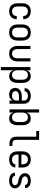

<svg xmlns="http://www.w3.org/2000/svg" viewBox="1867 -2642 990 4765"><g transform="rotate(90 2362.5 -260.0)"><path d="M260 8Q232 8 205 2.5Q178 -3 154 -16Q130 -29 111.5 -50Q93 -71 81.5 -96Q70 -121 66 -148Q62 -175 62 -202V-318Q62 -345 66 -372Q70 -399 81.5 -424Q93 -449 111.5 -470Q130 -491 154 -504Q178 -517 205 -522.5Q232 -528 260 -528Q285 -528 310 -524Q335 -520 358 -509Q381 -498 400.5 -481Q420 -464 432.5 -442Q445 -420 451 -395Q457 -370 457 -345V-340H378V-343Q378 -366 370 -388.5Q362 -411 345 -427Q328 -443 305.5 -450Q283 -457 260 -457Q242 -457 225 -453Q208 -449 193.5 -439.5Q179 -430 168.5 -416Q158 -402 151.5 -385.5Q145 -369 143 -352Q141 -335 141 -318V-202Q141 -185 143 -168Q145 -151 151.5 -134.5Q158 -118 168.5 -104Q179 -90 193.5 -80.5Q208 -71 225 -67Q242 -63 260 -63Q283 -63 305.5 -70Q328 -77 345 -93Q362 -109 370 -131.5Q378 -154 378 -177V-180H457V-175Q457 -150 451 -125Q445 -100 432.5 -78Q420 -56 400.5 -39Q381 -22 358 -11Q335 0 310 4Q285 8 260 8Z M787 8Q760 8 732.5 3Q705 -2 681 -15.5Q657 -29 638 -49.5Q619 -70 607.5 -95Q596 -120 591.5 -147.5Q587 -175 587 -202V-318Q587 -345 591.5 -372.5Q596 -400 607.5 -425Q619 -450 638 -470.5Q657 -491 681 -504.5Q705 -518 732.5 -523Q760 -528 787 -528Q815 -528 842.5 -523Q870 -518 894 -504.5Q918 -491 937 -470.5Q956 -450 967.5 -425Q979 -400 983.5 -372.5Q988 -345 988 -318V-202Q988 -175 983.5 -147.5Q979 -120 967.5 -95Q956 -70 937 -49.5Q918 -29 894 -15.5Q870 -2 842.5 3Q815 8 787 8ZM788 -63Q805 -63 822.5 -67Q840 -71 854.5 -80Q869 -89 880 -103Q891 -117 897.5 -133.5Q904 -150 906.5 -167.5Q909 -185 909 -202V-318Q909 -335 906.5 -352.5Q904 -370 897.5 -386.5Q891 -403 880 -417Q869 -431 854.5 -440Q840 -449 822.5 -453Q805 -457 788 -457Q770 -457 752.5 -453Q735 -449 720.5 -440Q706 -431 695 -417Q684 -403 677.5 -386.5Q671 -370 668.5 -352.5Q666 -335 666 -318V-202Q666 -185 668.5 -167.5Q671 -150 677.5 -133.5Q684 -117 695 -103Q706 -89 720.5 -80Q735 -71 752.5 -67Q770 -63 788 -63Z M1312 8Q1285 8 1258.5 2.5Q1232 -3 1208.5 -16.5Q1185 -30 1167.5 -51Q1150 -72 1139 -97Q1128 -122 1124 -148.5Q1120 -175 1120 -202V-520H1199V-202Q1199 -185 1201 -168.5Q1203 -152 1209 -135.5Q1215 -119 1224.5 -105Q1234 -91 1248 -81Q1262 -71 1278.5 -67Q1295 -63 1312 -63Q1330 -63 1346.5 -67Q1363 -71 1377 -81Q1391 -91 1400.5 -105Q1410 -119 1416 -135.5Q1422 -152 1424 -168.5Q1426 -185 1426 -202V-520H1505V-202Q1505 -175 1501 -148.5Q1497 -122 1486 -97Q1475 -72 1457.5 -51Q1440 -30 1416.5 -16.5Q1393 -3 1366.5 2.5Q1340 8 1312 8Z M1645 215V-520H1724V-427Q1733 -449 1747 -469Q1761 -489 1781 -502.5Q1801 -516 1824.5 -522Q1848 -528 1872 -528Q1897 -528 1922 -521.5Q1947 -515 1967 -499.5Q1987 -484 2001.5 -462.5Q2016 -441 2024 -417Q2032 -393 2035 -368Q2038 -343 2038 -318V-202Q2038 -177 2035 -152Q2032 -127 2024 -103Q2016 -79 2001.5 -57.5Q1987 -36 1967 -20.5Q1947 -5 1922 1.5Q1897 8 1872 8Q1848 8 1824.5 2Q1801 -4 1781 -17.5Q1761 -31 1747 -51Q1733 -71 1724 -93V215ZM1842 -63Q1859 -63 1876 -67Q1893 -71 1907.5 -80.5Q1922 -90 1932 -104Q1942 -118 1948.5 -134.5Q1955 -151 1957 -168Q1959 -185 1959 -202V-318Q1959 -335 1957 -352Q1955 -369 1948.5 -385.5Q1942 -402 1932 -416Q1922 -430 1907.5 -439.5Q1893 -449 1876 -453Q1859 -457 1842 -457Q1824 -457 1807 -453Q1790 -449 1775.5 -439.5Q1761 -430 1751 -416Q1741 -402 1734.5 -385.5Q1728 -369 1726 -352Q1724 -335 1724 -318V-202Q1724 -185 1726 -168Q1728 -151 1734.5 -134.5Q1741 -118 1751 -104Q1761 -90 1775.5 -80.5Q1790 -71 1807 -67Q1824 -63 1842 -63Z M2327 8Q2296 8 2264.5 0Q2233 -8 2209 -29Q2185 -50 2173.5 -80.5Q2162 -111 2162 -142Q2162 -168 2169.5 -193.5Q2177 -219 2193.5 -239Q2210 -259 2232.5 -272Q2255 -285 2279.5 -293Q2304 -301 2330 -303.5Q2356 -306 2382 -306H2476V-353Q2476 -375 2468.5 -396Q2461 -417 2444 -431.5Q2427 -446 2405 -451.5Q2383 -457 2361 -457Q2342 -457 2322.5 -453.5Q2303 -450 2286 -440.5Q2269 -431 2258 -413.5Q2247 -396 2247 -376V-375H2168V-378Q2168 -401 2175.5 -423Q2183 -445 2197 -463.5Q2211 -482 2230 -494.5Q2249 -507 2271 -514.5Q2293 -522 2315.5 -525Q2338 -528 2361 -528Q2386 -528 2410.5 -524.5Q2435 -521 2458 -511Q2481 -501 2500.5 -485Q2520 -469 2532.5 -447.5Q2545 -426 2550 -402Q2555 -378 2555 -353V0H2476V-84Q2467 -63 2452 -44.5Q2437 -26 2417 -14Q2397 -2 2374 3Q2351 8 2327 8ZM2358 -63Q2374 -63 2390 -65.5Q2406 -68 2420 -75.5Q2434 -83 2445.5 -94.5Q2457 -106 2464 -120.5Q2471 -135 2473.5 -150.5Q2476 -166 2476 -182V-235H2382Q2366 -235 2351 -234Q2336 -233 2321 -229.5Q2306 -226 2291.5 -220Q2277 -214 2265 -204Q2253 -194 2247 -180Q2241 -166 2241 -150Q2241 -130 2251 -111Q2261 -92 2278.5 -81Q2296 -70 2316.5 -66.5Q2337 -63 2358 -63Z M2922 8Q2898 8 2874.5 2Q2851 -4 2831 -17.5Q2811 -31 2797 -51Q2783 -71 2774 -93V0H2695V-735H2774V-427Q2783 -449 2797 -469Q2811 -489 2831 -502.5Q2851 -516 2874.5 -522Q2898 -528 2922 -528Q2947 -528 2972 -521.5Q2997 -515 3017 -499.5Q3037 -484 3051.5 -462.5Q3066 -441 3074 -417Q3082 -393 3085 -368Q3088 -343 3088 -318V-202Q3088 -177 3085 -152Q3082 -127 3074 -103Q3066 -79 3051.5 -57.5Q3037 -36 3017 -20.5Q2997 -5 2972 1.5Q2947 8 2922 8ZM2891 -63Q2909 -63 2926 -67Q2943 -71 2957.5 -80.5Q2972 -90 2982 -104Q2992 -118 2998.5 -134.5Q3005 -151 3007 -168Q3009 -185 3009 -202V-318Q3009 -335 3007 -352Q3005 -369 2998.5 -385.5Q2992 -402 2982 -416Q2972 -430 2957.5 -439.5Q2943 -449 2926 -453Q2909 -457 2892 -457Q2874 -457 2857 -453Q2840 -449 2825.5 -439.5Q2811 -430 2801 -416Q2791 -402 2784.5 -385.5Q2778 -369 2776 -352Q2774 -335 2774 -318V-202Q2774 -185 2776 -168Q2778 -151 2784.5 -134.5Q2791 -118 2801 -104Q2811 -90 2825.5 -80.5Q2840 -71 2857 -67Q2874 -63 2891 -63Z M3603 0H3542Q3519 0 3496.5 -4Q3474 -8 3453.5 -18Q3433 -28 3417 -44Q3401 -60 3391 -80.5Q3381 -101 3377 -123.5Q3373 -146 3373 -169V-664H3231V-735H3452V-169Q3452 -150 3456.5 -131Q3461 -112 3473.5 -98Q3486 -84 3504.5 -77.5Q3523 -71 3542 -71H3603Z M3938 8Q3910 8 3882.5 3Q3855 -2 3831 -15.5Q3807 -29 3788 -49.5Q3769 -70 3757.5 -95Q3746 -120 3741.5 -147.5Q3737 -175 3737 -202V-318Q3737 -345 3741.5 -372.5Q3746 -400 3757.5 -425Q3769 -450 3788 -470.5Q3807 -491 3831 -504.5Q3855 -518 3882.5 -523Q3910 -528 3937 -528Q3965 -528 3992.5 -523Q4020 -518 4044 -504.5Q4068 -491 4087 -470.5Q4106 -450 4117.5 -425Q4129 -400 4133.5 -372.5Q4138 -345 4138 -318V-225H3816V-202Q3816 -185 3818.5 -167.5Q3821 -150 3827.5 -133.5Q3834 -117 3845 -103Q3856 -89 3870.5 -80Q3885 -71 3902.5 -67Q3920 -63 3938 -63Q3958 -63 3978 -66.5Q3998 -70 4015.5 -80Q4033 -90 4045 -107.5Q4057 -125 4057 -145H4136Q4136 -122 4128 -99.5Q4120 -77 4105.5 -58.5Q4091 -40 4071.5 -26.5Q4052 -13 4030 -5.5Q4008 2 3984.5 5Q3961 8 3938 8ZM3816 -295H4059V-318Q4059 -335 4056.5 -352.5Q4054 -370 4047.5 -386.5Q4041 -403 4030 -417Q4019 -431 4004.5 -440Q3990 -449 3972.5 -453Q3955 -457 3938 -457Q3920 -457 3902.5 -453Q3885 -449 3870.5 -440Q3856 -431 3845 -417Q3834 -403 3827.5 -386.5Q3821 -370 3818.5 -352.5Q3816 -335 3816 -318Z M4461 8Q4439 8 4417 5.5Q4395 3 4373.5 -3.5Q4352 -10 4332.5 -21Q4313 -32 4298.5 -48.5Q4284 -65 4276 -86.5Q4268 -108 4268 -130V-135H4347V-133Q4347 -120 4352.5 -108.5Q4358 -97 4367.5 -89Q4377 -81 4388.5 -76Q4400 -71 4412 -68Q4424 -65 4436.5 -64Q4449 -63 4461 -63Q4480 -63 4499 -65.5Q4518 -68 4535 -76.5Q4552 -85 4564 -100.5Q4576 -116 4576 -135Q4576 -153 4566.5 -168.5Q4557 -184 4542.5 -194Q4528 -204 4510.5 -209Q4493 -214 4475.5 -217.5Q4458 -221 4440.5 -224.5Q4423 -228 4406.5 -233.5Q4390 -239 4374 -247Q4358 -255 4343.5 -265.5Q4329 -276 4317 -289Q4305 -302 4296 -317.5Q4287 -333 4282.5 -350Q4278 -367 4278 -385Q4278 -407 4285 -428.5Q4292 -450 4305.5 -467Q4319 -484 4337.5 -496.5Q4356 -509 4377 -516Q4398 -523 4420 -525.5Q4442 -528 4464 -528Q4485 -528 4506.5 -525.5Q4528 -523 4549 -516.5Q4570 -510 4588.5 -498.5Q4607 -487 4620.5 -470.5Q4634 -454 4641.5 -433Q4649 -412 4649 -390V-385H4570V-387Q4570 -405 4559.5 -420Q4549 -435 4533 -443.5Q4517 -452 4499 -454.5Q4481 -457 4464 -457Q4445 -457 4427 -454Q4409 -451 4393.5 -442.5Q4378 -434 4367.5 -418.5Q4357 -403 4357 -385Q4357 -367 4366.5 -351.5Q4376 -336 4390.5 -326Q4405 -316 4422 -311Q4439 -306 4456.5 -302.5Q4474 -299 4491.5 -295.5Q4509 -292 4526 -286.5Q4543 -281 4559 -273Q4575 -265 4589.5 -255Q4604 -245 4616 -231.5Q4628 -218 4637 -202.5Q4646 -187 4650.5 -170Q4655 -153 4655 -135Q4655 -113 4647.5 -91Q4640 -69 4625.5 -52Q4611 -35 4591.5 -23Q4572 -11 4550.5 -4Q4529 3 4506.5 5.5Q4484 8 4461 8Z"/></g></svg>

Font: Iosevka Pride
Style: Regular
Weight: 400
Monospace: yes
Designer: Belleve Invis
Foundry: Belleve Invis
Version: Version 30.3.1; ttfautohint (v1.8.4)